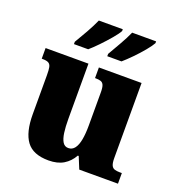

<svg xmlns="http://www.w3.org/2000/svg" viewBox="-139 -879 927 1002"><g transform="rotate(20 324.5 -378.0)"><path d="M241 10Q155 10 118.5 -39.5Q82 -89 82 -189V-405Q82 -434 79 -449Q76 -464 65.5 -470.5Q55 -477 30 -477H27V-536H265V-230Q265 -185 269.5 -153Q274 -121 285 -103.5Q296 -86 316 -86Q338 -86 351.5 -104Q365 -122 371 -155Q377 -188 377 -233V-417Q377 -445 371.5 -457.5Q366 -470 354.5 -473.5Q343 -477 327 -477H323V-536H560V-120Q560 -92 566 -79Q572 -66 584.5 -62.5Q597 -59 612 -59H624V0H409L382 -66H377Q357 -30 324 -10Q291 10 241 10ZM344 -619Q363 -652 386 -692Q409 -732 424 -766H557V-756Q548 -739 524 -710Q500 -681 472 -652.5Q444 -624 423 -606H344ZM159 -619Q179 -652 201.5 -692Q224 -732 239 -766H372V-756Q363 -739 338.5 -710Q314 -681 286.5 -652.5Q259 -624 238 -606H159Z"/></g></svg>

Font: Noto Serif Khmer SemiCondensed Black
Style: Regular
Weight: 900
Width: 4
Designer: Danh Hong and the Monotype Design Team
Foundry: Monotype Imaging Inc.
Version: Version 2.004